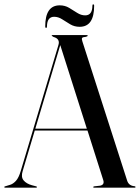

<svg xmlns="http://www.w3.org/2000/svg" viewBox="-22 -861 643 881"><path d="M147.5 -3Q147.5 0 144.5 0H1Q-2.5 0 -2.5 -3Q-2.5 -5 1.5 -6L24.5 -13Q38 -17 51 -31Q64 -45 73.5 -77.5L246 -654Q255 -683 223.5 -691.5Q215 -696.5 215 -697Q215 -700 219 -700H376.5Q380.5 -700 380.5 -697Q380.5 -694.5 372 -692Q357.5 -691 354.8 -686.8Q352 -682.5 356 -671L561.5 -32Q569 -8.5 595.5 -6.5Q600 -5.5 600 -3Q600 0 596.5 0H409Q405.5 0 405.5 -3Q405.5 -4.5 410.5 -6L437.5 -9Q459 -13.5 451.5 -35.5L379.5 -262H137.5L82 -76Q73.5 -49 86.2 -33.5Q99 -18 124.5 -11L143.5 -6Q147.5 -5 147.5 -3ZM140 -270.5H376.5L254.5 -654ZM343.5 -738Q319.5 -738 300.2 -749.5Q281 -761 263.2 -772.5Q245.5 -784 226.5 -784Q194 -784 193.5 -739.5Q193.5 -733 189.5 -733Q185.5 -733 185.5 -739.5Q185.5 -836.5 252 -836.5Q276 -836.5 295.2 -825Q314.5 -813.5 332.2 -802Q350 -790.5 369 -790.5Q401.5 -790.5 402 -834.5Q402 -841 405.5 -841Q410 -841 410 -834.5Q410 -738 343.5 -738Z"/></svg>

Font: Fraunces144ptRegular
Style: Regular
Weight: 400
Version: Version 1.000;[0bf87f6ff]